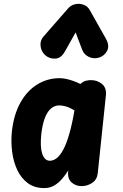

<svg xmlns="http://www.w3.org/2000/svg" viewBox="-20 -950 626 980"><path d="M206 10Q156 10 122 -15.2Q88 -40.5 68.2 -82.2Q48.5 -124 42 -175Q35.5 -226 40.5 -277Q50 -365.5 84.5 -426.8Q119 -488 171 -519.5Q223 -551 284 -551Q299 -551 316.2 -547.5Q333.5 -544 352 -537.5Q370.5 -531 390 -521.5L397.5 -527.5Q407 -535 419.2 -538Q431.5 -541 445 -541Q476.5 -541 500.5 -521.5Q524.5 -502 520.5 -463L479 -66.5Q475.5 -33 450.5 -16.5Q425.5 0 397 0Q366 0 345 -19.2Q324 -38.5 328 -75.5L328.5 -80Q315 -58.5 297.5 -37.8Q280 -17 257.5 -3.5Q235 10 206 10ZM190.5 -262.5Q187.5 -233 188.5 -208.5Q189.5 -184 195.2 -166.2Q201 -148.5 210.8 -139Q220.5 -129.5 234.5 -129.5Q252.5 -129.5 269.8 -143Q287 -156.5 303 -186.2Q319 -216 333.2 -264.8Q347.5 -313.5 359.5 -383.5L360 -386.5Q336.5 -401 317.2 -406.5Q298 -412 282.5 -412Q258.5 -412 239.8 -395.8Q221 -379.5 208.5 -346.5Q196 -313.5 190.5 -262.5ZM485.5 -656Q458.5 -648 433.8 -659.5Q409 -671 399.5 -696L366 -784.5L312 -688.5Q292 -652 262 -650.8Q232 -649.5 210.5 -668.5Q190 -688 187 -715.5Q184 -743 202.5 -764L327 -906.5Q338 -919 351.8 -924.8Q365.5 -930.5 379.5 -930.5Q396.5 -930.5 412.2 -923.5Q428 -916.5 438.5 -898L520 -753.5Q540.5 -717 526.8 -690.8Q513 -664.5 485.5 -656Z"/></svg>

Font: Edu SA Hand Cursive
Style: Regular
Weight: 400
Designer: Tina and Corey Anderson, Eben Sorkin, Mirko Velimirovic
Foundry: Google for Education
Version: Version 2.000